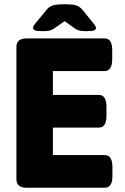

<svg xmlns="http://www.w3.org/2000/svg" viewBox="-20 -880 586 900"><path d="M105 0Q57 0 57 -40V-660Q57 -700 105 -700H470Q506 -700 506 -645V-603Q506 -547 470 -547H228V-435H444Q479 -435 479 -379V-338Q479 -282 444 -282H228V-153H471Q507 -153 507 -97V-55Q507 0 471 0ZM178 -734Q152 -734 143.5 -738Q135 -742 135 -749Q135 -753 137.5 -758.5Q140 -764 148 -773L195 -830Q209 -849 226.5 -854.5Q244 -860 283 -860Q321 -860 338 -854.5Q355 -849 370 -830L416 -773Q424 -764 427 -758Q430 -752 430 -749Q430 -742 421.5 -738Q413 -734 387 -734Q369 -734 356 -736Q343 -738 330 -747L283 -781L233 -746Q221 -738 209 -736Q197 -734 178 -734Z"/></svg>

Font: Asap ExtraBold
Style: Regular
Weight: 800
Designer: Pablo Cosgaya
Foundry: Omnibus-Type
Version: Version 3.001; ttfautohint (v1.8.4.7-5d5b)